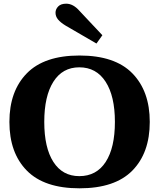

<svg xmlns="http://www.w3.org/2000/svg" viewBox="-20 -1011 863 1041"><path d="M336 -872Q308 -889 294.5 -905.5Q281 -922 281 -942Q281 -961 295.5 -976Q310 -991 339 -991Q377 -991 411 -952L535 -820L503 -775ZM31 -350Q31 -517 125.5 -613.5Q220 -710 411 -710Q603 -710 697.5 -613.5Q792 -517 792 -350Q792 -182 697.5 -86Q603 10 411 10Q220 10 125.5 -86Q31 -182 31 -350ZM603 -350Q603 -490 552.5 -568Q502 -646 410 -646Q319 -646 269.5 -568Q220 -490 220 -350Q220 -210 269.5 -133Q319 -56 410 -56Q503 -56 553 -133Q603 -210 603 -350Z"/></svg>

Font: Taviraj
Style: Bold
Weight: 700
Designer: Katatrad Team
Foundry: CadsonDemak
Version: Version 1.001